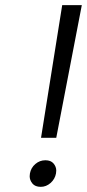

<svg xmlns="http://www.w3.org/2000/svg" viewBox="-20 -719 337 744"><path d="M297 -699 198 -185H139L221 -699ZM138 5Q116 5 105.5 -8Q95 -21 95 -36Q95 -42 96 -47Q100 -69 117 -83.5Q134 -98 156 -98Q177 -98 187.5 -85.5Q198 -73 198 -58Q198 -53 197 -47Q193 -25 176 -10Q159 5 138 5Z"/></svg>

Font: Fz Poppins Light
Style: Italic
Weight: 300
Italic angle: -10°
Designer: Ninad Kale (Devanagari), Jonny Pinhorn (Latin)
Foundry: Indian Type Foundry
Version: Vit hóa bi Vntype.Com & FontZin.Com